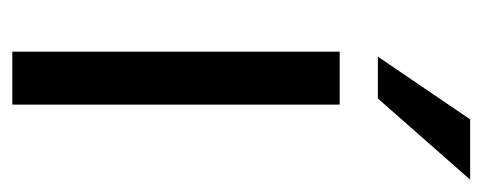

<svg xmlns="http://www.w3.org/2000/svg" viewBox="-256 -528 784 312"><g transform="rotate(90 136.0 -372.0)"><path d="M64 0H150V-532H64ZM72 -594H140L272 -744H174Z"/></g></svg>

Font: Ronzino
Style: Regular
Weight: 400
Designer: Nunzio Mazzaferro
Foundry: Collletttivo
Version: Version 1.000;Glyphs 3.3 (3337)